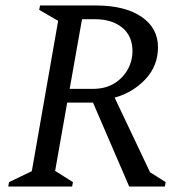

<svg xmlns="http://www.w3.org/2000/svg" viewBox="-20 -680 664 700"><path d="M10 0 13 -16 96 -56 192 -604 123 -644 126 -660H330Q435 -660 495.5 -619Q556 -578 556 -508Q556 -440 510.5 -391.5Q465 -343 398 -324L527 -52L584 -16L581 0H451L319 -306H225L181 -57L246 -16L243 0ZM325 -610H279L234 -356H318Q364 -356 396 -375.5Q428 -395 445.5 -426.5Q463 -458 463 -494Q463 -548 426 -579Q389 -610 325 -610Z"/></svg>

Font: Spectral
Style: Italic
Weight: 400
Italic angle: -10°
Designer: Jean-Baptiste Levee
Foundry: Production Type
Version: Version 2.001